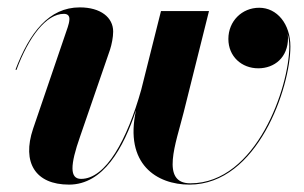

<svg xmlns="http://www.w3.org/2000/svg" viewBox="-20 -490 822 520"><path d="M197 -120.5 278 -355.5C282.5 -369.5 286.5 -389 286.5 -404.5C286.5 -442.5 253 -470 196 -470C112.5 -470 60 -401.5 22 -301.5L24.5 -300.5C58 -391 105.5 -452.5 153 -452.5C162.5 -452.5 168 -448 168 -438.5C168 -431.5 165.5 -422.5 163.5 -416.5L69.5 -141C39 -50 75.5 10 167 10C259.5 10 314.5 -88.5 348.5 -192C316 -45 405 10 493 10C678 10 766.5 -253.5 766.5 -364C766.5 -425 730.5 -469 682 -469C635 -469 598.5 -432.5 598.5 -384.5C598.5 -337 634.5 -305 679.5 -305C723.5 -305 760 -334.5 760 -387C760 -391 759.5 -395 759 -399C762 -388.5 763.5 -376.5 763.5 -364C763.5 -255.5 675 6.5 495.5 6.5C414 6.5 456.5 -102 477.5 -186L546 -460H416L362.5 -247C324.5 -112 267 -5.5 199.5 -5.5C168.5 -5.5 169.5 -42.5 197 -120.5Z"/></svg>

Font: Bodoni* 72pt
Style: Bold Italic
Weight: 700
Italic angle: -13°
Version: Version 2.3